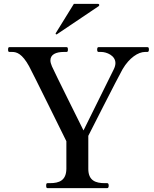

<svg xmlns="http://www.w3.org/2000/svg" viewBox="-20 -978 801 998"><path d="M276 -800C274 -799 274 -799 273 -799C271 -799 269 -802 269 -803C269 -804 269 -804 270 -806L364 -958H489C493 -958 496 -955 496 -952C496 -950 495 -948 493 -946ZM537 0C543 0 545 -6 545 -13C545 -21 543 -26 537 -26H524C479 -26 439 -38 439 -100V-272C439 -272 592 -574 617 -618C652 -678 699 -708 734 -708H746C752 -708 754 -713 754 -720C754 -728 753 -733 746 -733H492C487 -733 485 -728 485 -720C485 -713 487 -708 492 -708H506C533 -708 580 -690 580 -650C580 -640 577 -629 571 -617L414 -300C414 -300 261 -607 250 -633C245 -645 242 -655 242 -664C242 -695 271 -708 312 -708H326C332 -708 333 -713 333 -720C333 -728 332 -733 326 -733H29C23 -733 22 -728 22 -720C22 -713 23 -708 29 -708H43C67 -708 95 -699 131 -634C148 -603 325 -244 325 -244V-100C324 -40 288 -26 240 -26H227C221 -26 220 -21 220 -13C220 -6 221 0 227 0Z"/></svg>

Font: Shippori Mincho OTF SemiBold
Style: Regular
Weight: 600
Designer: FONTDASU
Foundry: FONTDASU / Google Inc. / but / Adobe
Version: Version 3.300;hotconv 1.0.109;makeotfexe 2.5.65596